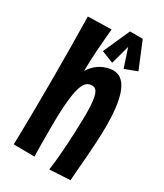

<svg xmlns="http://www.w3.org/2000/svg" viewBox="-184 -803 745 873"><g transform="rotate(30 188.5 -366.5)"><path d="M335 -9C340 -87 353 -200 353 -302C353 -427 333 -539 255 -539C245 -539 180 -536 140 -470C141 -546 146 -609 154 -696L31 -693C33 -587 34 -481 34 -375C34 -257 33 -139 30 -21L140 -20C138 -37 138 -111 138 -168C138 -402 167 -431 206 -431C226 -431 246 -418 246 -306C246 -306 245 -133 227 -3ZM355 -592 298 -730H231L169 -591L232 -566L259 -665L291 -568L355 -592Z"/></g></svg>

Font: Mouse Memoirs
Style: Regular
Weight: 400
Designer: Astigmatic (AOETI)
Foundry: Astigmatic (AOETI)
Version: Version 1.000